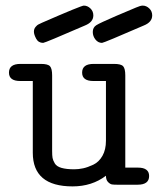

<svg xmlns="http://www.w3.org/2000/svg" viewBox="-20 -659 565 685"><path d="M12 -400Q12 -431 53 -431H126Q151 -431 158.5 -422.5Q166 -414 166 -390V-120Q166 -104 167.5 -95.5Q169 -87 175.5 -76Q182 -65 199.5 -60Q217 -55 245 -55Q260 -55 276.5 -58.5Q293 -62 313 -71.5Q333 -81 345.5 -103Q358 -125 358 -157V-370H313Q273 -370 273 -400Q273 -431 314 -431H387Q412 -431 419.5 -422.5Q427 -414 427 -390V-61H472Q512 -61 512 -31Q512 0 471 0H398Q386 0 379.5 -1Q373 -2 365.5 -9.5Q358 -17 358 -32Q308 6 239 6Q97 6 97 -114V-370H52Q12 -370 12 -400ZM130 -578Q270 -639 279 -639Q292 -639 302.5 -629Q313 -619 313 -604Q313 -580 283 -568Q140 -506 134 -506Q117 -506 109 -521Q101 -536 101 -546Q101 -556 107 -563Q113 -570 116.5 -571.5Q120 -573 130 -578ZM311 -545Q311 -561 323.5 -569Q336 -577 394 -602Q437 -620 465 -632Q481 -639 489 -639Q502 -639 512.5 -629Q523 -619 523 -604Q523 -580 493 -568Q350 -506 344 -506Q330 -506 320.5 -518Q311 -530 311 -545Z"/></svg>

Font: CMU Typewriter Text
Style: Regular
Weight: 500
Monospace: yes
Version: Version 0.7.0